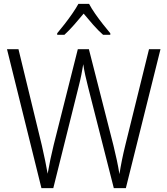

<svg xmlns="http://www.w3.org/2000/svg" viewBox="-20 -967 860 987"><path d="M805 -714 627 0H565L433 -519Q425 -550 418.5 -579.5Q412 -609 408 -637Q404 -612 398.5 -584Q393 -556 385 -525L254 0H193L16 -714H75L195 -220Q205 -176 212.5 -139.5Q220 -103 225 -74Q231 -109 239 -147.5Q247 -186 256 -222L380 -714H437L563 -220Q573 -179 580.5 -144Q588 -109 594 -72Q605 -143 624 -220L746 -714ZM438 -947Q450 -924 469.5 -896Q489 -868 510 -841.5Q531 -815 547 -796V-788H510Q485 -810 459 -839.5Q433 -869 410 -897Q387 -869 361 -839.5Q335 -810 311 -788H274V-796Q291 -816 312 -843Q333 -870 352 -897.5Q371 -925 383 -947Z"/></svg>

Font: Noto Sans Myanmar UI SemiCondensed Light
Style: Regular
Weight: 300
Width: 4
Designer: Monotype Design Team
Foundry: Monotype Imaging Inc.
Version: Version 2.103; ttfautohint (v1.8.4.7-5d5b)